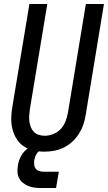

<svg xmlns="http://www.w3.org/2000/svg" viewBox="-20 -755 543 966"><path d="M203 8Q175 8 148 2Q121 -4 99 -19Q77 -34 63 -57Q49 -80 42.5 -106Q36 -132 36.5 -160.5Q37 -189 42 -217L128 -735H218L130 -204Q128 -189 127 -173.5Q126 -158 128 -143Q130 -128 135.5 -114.5Q141 -101 151 -91Q161 -81 175.5 -76.5Q190 -72 205 -72Q227 -72 249 -81Q271 -90 286.5 -107Q302 -124 310 -145.5Q318 -167 322 -189L412 -735H503L411 -176Q407 -151 399 -127.5Q391 -104 377 -82Q363 -60 343.5 -42Q324 -24 300.5 -12.5Q277 -1 252.5 3.5Q228 8 203 8ZM187 191Q170 191 154 189Q138 187 123 181Q108 175 96 165.5Q84 156 76.5 142Q69 128 68 111.5Q67 95 70 78Q73 56 83.5 34.5Q94 13 112.5 -2.5Q131 -18 154 -24.5Q177 -31 199 -31L194 0Q185 0 177 5.5Q169 11 164 19Q159 27 156.5 35.5Q154 44 152 53Q151 64 152.5 75.5Q154 87 161 95Q168 103 178.5 106Q189 109 201 109H276L262 191Z"/></svg>

Font: Iosevka Curly Medium Oblique
Style: Regular
Weight: 500
Italic angle: -9°
Monospace: yes
Designer: Belleve Invis
Foundry: Belleve Invis
Version: Version 11.1.0; ttfautohint (v1.8.3)